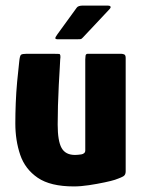

<svg xmlns="http://www.w3.org/2000/svg" viewBox="-20 -665 511 689"><path d="M245 4Q161 4 115.5 -27Q70 -58 52.5 -109.5Q35 -161 35 -222Q35 -257 36.5 -295Q38 -333 41.5 -371.5Q45 -410 49 -444Q51 -465 55.5 -468.5Q60 -472 76 -472H170Q185 -472 192 -471.5Q199 -471 196 -451Q196 -447 194.5 -422Q193 -397 191 -360.5Q189 -324 188 -286Q187 -248 187 -218Q187 -159 201 -134Q215 -109 249 -109Q253 -109 259.5 -109.5Q266 -110 272 -111Q278 -112 282 -115.5Q286 -119 286 -125V-452Q286 -458 287 -465Q288 -472 295 -472H415Q419 -472 425 -470Q431 -468 431 -457V-50Q431 -38 423.5 -33Q416 -28 393 -20Q381 -16 355 -10.5Q329 -5 299.5 -0.5Q270 4 245 4ZM189 -524Q179 -524 178.5 -527.5Q178 -531 186 -542L255 -637Q260 -645 278 -645H367Q374 -645 376.5 -641.5Q379 -638 371 -630L278 -531Q273 -525 268.5 -524.5Q264 -524 255 -524Z"/></svg>

Font: Glory Thin ExtraBold
Style: Regular
Weight: 800
Version: Version 1.011